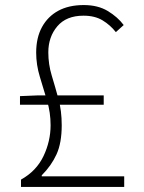

<svg xmlns="http://www.w3.org/2000/svg" viewBox="-20 -739 568 759"><path d="M63 0V-29Q124 -63 152 -122Q180 -181 180 -244Q180 -294 166 -341Q152 -388 137.5 -435.5Q123 -483 123 -531Q123 -590 146 -632Q169 -674 210.5 -696.5Q252 -719 311 -719Q367 -719 406 -695.5Q445 -672 469 -640L438 -612Q416 -640 385.5 -658.5Q355 -677 310 -677Q242 -677 206.5 -635Q171 -593 171 -532Q171 -485 184.5 -440.5Q198 -396 211 -348.5Q224 -301 224 -244Q224 -174 203.5 -129Q183 -84 145 -46V-42H471V0ZM59 -325V-359L132 -362H390V-325Z"/></svg>

Font: Noto Sans SC Thin ExtraLight
Style: Regular
Weight: 250
Version: Version 2.004-H2;hotconv 1.0.118;makeotfexe 2.5.65603